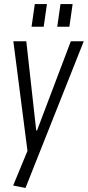

<svg xmlns="http://www.w3.org/2000/svg" viewBox="-20 -744 434 949"><path d="M45 173 127 -25 118 19 46 -540H110L159 -99H163L330 -540H394L106 185ZM212 -724 196 -612H136L152 -724ZM339 -724 323 -612H263L279 -724Z"/></svg>

Font: Pathway Extreme Condensed ExtraLight
Style: Italic
Weight: 250
Width: 3
Italic angle: -8°
Version: Version 1.001;gftools[0.9.26]